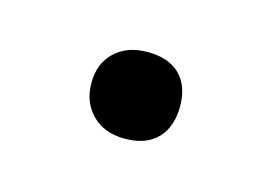

<svg xmlns="http://www.w3.org/2000/svg" viewBox="-32 -290 259 182"><g transform="rotate(15 97.5 -199.5)"><path d="M53 -200Q53 -219 65 -230.5Q77 -242 97 -242Q118 -242 129 -231Q140 -220 140 -200Q140 -180 129 -168.5Q118 -157 97 -157Q77 -157 65 -169Q53 -181 53 -200Z"/></g></svg>

Font: Cormorant
Style: Regular
Weight: 400
Designer: Christian Thalmann (Catharsis Fonts)
Foundry: Catharsis Fonts
Version: Version 4.000